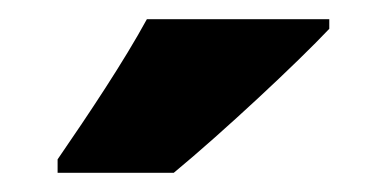

<svg xmlns="http://www.w3.org/2000/svg" viewBox="-20 -786 403 200"><path d="M323 -756V-766H133C109 -722 73 -668 40 -620V-606H161C213 -649 290 -721 323 -756Z"/></svg>

Font: Noto Sans Hebrew Condensed Black
Style: Regular
Weight: 900
Width: 3
Designer: Monotype Design Team
Foundry: Monotype Imaging Inc.
Version: Version 2.004